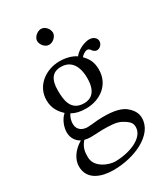

<svg xmlns="http://www.w3.org/2000/svg" viewBox="-215 -740 930 1071"><g transform="rotate(-30 250.0 -204.5)"><path d="M180 -599C180 -573 204 -547 228 -547C256 -547 280 -573.9 280 -595C280 -619 259 -647 232 -647C208 -647 180 -623 180 -599ZM319 -279C319 -186 272 -167 235 -167C151 -167 142 -238 142 -302C142 -372 167 -408 222 -408C285 -408 319 -362 319 -279ZM132 10C143 13 159 15 172 15C203 15 231 12 245 12C295 12 337 13 366 29C405 51 417 65 417 91C417 163 311 201 221 201C185 201 101 172 101 104C101 70 103 45 132 10ZM444 -387C463 -387 481 -405 481 -425C481 -446 462 -462 435 -462C409 -462 361 -445 335 -411C323 -419 290 -439 231 -439C142 -439 60 -379 60 -287C60 -233 84 -202 112 -175C84 -151 68 -108 68 -74C68 -38 88 -10 114 3C60 35 32 81 32 124C32 211 114 238 191 238C326 238 472 173 472 65C472 33 457 8 428 -16C389 -48 319 -49 282 -49C264 -49 239 -47 215 -44C200 -43 190 -42 185 -42C156 -42 121 -56 121 -99C121 -119 127 -140 139 -157C163 -143 191 -136 230 -136C318 -136 399 -191 399 -289C399 -336 385 -363 356 -393C363 -403 383 -417 396 -417C403 -417 410 -414 416 -405C420 -397 433 -387 444 -387Z"/></g></svg>

Font: Libertinus Math
Style: Regular
Weight: 400
Designer: Philipp H. Poll
Foundry: Khaled Hosny
Version: Version 6.2